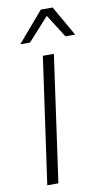

<svg xmlns="http://www.w3.org/2000/svg" viewBox="-98 -942 539 988"><g transform="rotate(-10 171.0 -448.0)"><path d="M216.8 -660.2 124 0H65.9L159.2 -660.2ZM55.2 -738.8 189.9 -896H252L341.8 -738.8H291L214.8 -858.9L106 -738.8Z"/></g></svg>

Font: Human Sans Light
Style: Italic
Weight: 300
Italic angle: -8°
Designer: Tim Radville
Foundry: Continuum
Version: Version 1.000;FEAKit 1.0